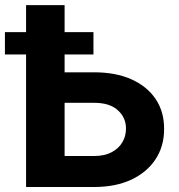

<svg xmlns="http://www.w3.org/2000/svg" viewBox="-41 -748 715 768"><path d="M162.1 -458.8H335.2Q421.7 -458.8 484.5 -430.8Q547.3 -402.7 581.5 -352Q615.7 -301.3 615.4 -232.4Q615.7 -163.7 581.5 -111.4Q547.3 -59.1 484.5 -29.5Q421.7 0 335.2 0H63.3V-727.5H217.4V-124H335.2Q377 -124 405.4 -139Q433.8 -153.9 448.5 -179Q463.2 -204.1 462.9 -234Q463.2 -277.1 430.3 -307.1Q397.5 -337 335.2 -336.7H162.1ZM-21.3 -530.1V-619.5H332.8V-530.1Z"/></svg>

Font: Inter V
Style: 
Weight: 400
Designer: Rasmus Andersson
Foundry: rsms
Version: Version 4.000;git-a3f224843